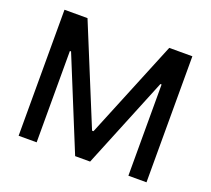

<svg xmlns="http://www.w3.org/2000/svg" viewBox="-123 -884 1143 1041"><g transform="rotate(20 448.5 -363.5)"><path d="M80.1 -727.1H212.9L444.8 -162.1H453.1L684.6 -727.1H817.9V0H713.4V-526.4H706.5L492.2 -1H405.8L190.9 -526.9H184.1V0H80.1Z"/></g></svg>

Font: Karasuma Gothic
Style: Regular
Weight: 500
Designer: Rasmus Andersson / Ryoko Nishizuka
Foundry: Genbu
Version: Version 1.00